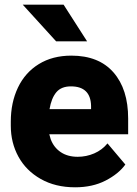

<svg xmlns="http://www.w3.org/2000/svg" viewBox="-20 -788 582 818"><path d="M77 -768H251L351 -612H219ZM26 -252V-270Q26 -351 56.5 -415Q87 -479 145.5 -515Q204 -551 284 -551Q401 -551 463.5 -479.5Q526 -408 526 -283V-216H190Q191 -211 196 -195Q209 -160 238.5 -140Q268 -120 311 -120Q348 -120 381.5 -134.5Q415 -149 438 -177L514 -87Q485 -47 429.5 -18.5Q374 10 300 10Q216 10 153.5 -25.5Q91 -61 58.5 -120.5Q26 -180 26 -252ZM191 -323H368V-337Q366 -420 282 -420Q241 -420 220 -395Q199 -370 191 -323Z"/></svg>

Font: Freesentation 9 Black
Style: Regular
Weight: 900
Designer: glyphs from Roboto by Christian Robertson / Hangul glyphs from Noto Sans CJK(Source Han Sans) by Jang Soo-young and Kang
Foundry: PT&
Version: Version 2.001